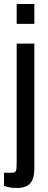

<svg xmlns="http://www.w3.org/2000/svg" viewBox="-35 -744 237 956"><path d="M48 -625V-724H136V-625ZM49 192Q42 192 29 191Q16 190 4 187Q-8 184 -15 182V116H24Q41 116 44.5 106.5Q48 97 48 70V-527H136V95Q136 132 125.5 153.5Q115 175 95.5 183.5Q76 192 49 192Z"/></svg>

Font: Archivo ExtraCondensed Medium
Style: Regular
Weight: 500
Width: 2
Designer: Hector Gatti
Foundry: Omnibus-Type
Version: Version 2.001